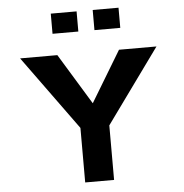

<svg xmlns="http://www.w3.org/2000/svg" viewBox="-65 -1091 1106 1154"><g transform="rotate(-5 488.5 -514.5)"><path d="M899.9 -776.9 576.2 -329.1V0H401.9V-329.1L77.1 -776.9H301.8L488.8 -470.2L673.8 -776.9ZM284.2 -1028.8H439.9V-907.2H284.2ZM537.1 -1028.8H692.9V-907.2H537.1Z"/></g></svg>

Font: Sporting Grotesque
Style: Gras
Weight: 700
Designer: Lucas LE BIHAN
Foundry: Lucas LE BIHAN
Version: Version 1.001